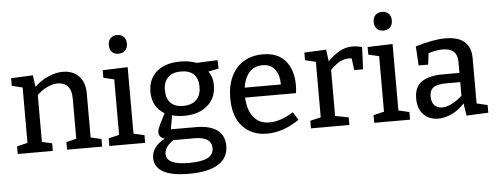

<svg xmlns="http://www.w3.org/2000/svg" viewBox="-59 -926 3442 1330"><g transform="rotate(-5 1662.0 -260.5)"><path d="M548 -70 622 -53V0H378V-53L448 -70V-351Q448 -407 422.5 -435Q397 -463 353 -463Q320 -463 282.5 -446Q245 -429 209 -395V-69L279 -53V0H35V-53L109 -71V-456L35 -474V-527L187 -534L198 -453Q244 -496 295.5 -518Q347 -540 394 -540Q464 -540 506.5 -497Q549 -454 548 -372Z M846 -533V-71L921 -53V0H672V-53L746 -71V-457L672 -474V-527ZM729 -696Q729 -727 746.5 -744Q764 -761 792 -761Q820 -761 837.5 -744Q855 -727 855 -696Q855 -665 837.5 -648Q820 -631 791 -631Q763 -631 746 -648Q729 -665 729 -696Z M1280 -78Q1378 -78 1428.5 -40.5Q1479 -3 1479 69Q1479 153 1409.5 196.5Q1340 240 1204 240Q1086 240 1026.5 206.5Q967 173 967 109Q967 31 1059 -17Q1018 -30 1018 -65Q1018 -79 1027.5 -101Q1037 -123 1073 -193Q1032 -216 1010 -256Q988 -296 988 -348Q988 -437 1047.5 -488.5Q1107 -540 1212 -540Q1275 -540 1324 -521L1471 -527L1472 -468L1400 -454Q1430 -415 1430 -356Q1430 -267 1369 -215Q1308 -163 1207 -163Q1163 -163 1124 -174L1106 -78ZM1089 -351Q1089 -293 1119 -262.5Q1149 -232 1206 -232Q1265 -232 1297.5 -263.5Q1330 -295 1330 -354Q1330 -412 1299.5 -441.5Q1269 -471 1211 -471Q1152 -471 1120.5 -440Q1089 -409 1089 -351ZM1383 77Q1383 38 1353 18Q1323 -2 1264 -2H1117Q1055 40 1055 89Q1055 127 1093.5 146Q1132 165 1213 165Q1300 165 1341.5 143.5Q1383 122 1383 77Z M1958 -122 1993 -67Q1882 10 1768 10Q1662 10 1598.5 -59.5Q1535 -129 1535 -256Q1535 -343 1565.5 -407Q1596 -471 1652.5 -505.5Q1709 -540 1785 -540Q1890 -540 1943 -476.5Q1996 -413 1996 -308Q1996 -281 1992 -252H1638Q1642 -166 1681 -116Q1720 -66 1792 -66Q1870 -66 1958 -122ZM1641 -321H1893Q1893 -385 1864.5 -425Q1836 -465 1777 -465Q1720 -465 1685.5 -426.5Q1651 -388 1641 -321Z M2476 -530 2469 -376H2408L2397 -458Q2383 -460 2377 -460Q2344 -460 2311 -441.5Q2278 -423 2248 -390V-71L2341 -53V0H2074V-53L2148 -70V-456L2074 -474V-527L2226 -534L2237 -452Q2281 -496 2322 -518Q2363 -540 2408 -540Q2440 -540 2476 -530Z M2688 -533V-71L2763 -53V0H2514V-53L2588 -71V-457L2514 -474V-527ZM2571 -696Q2571 -727 2588.5 -744Q2606 -761 2634 -761Q2662 -761 2679.5 -744Q2697 -727 2697 -696Q2697 -665 2679.5 -648Q2662 -631 2633 -631Q2605 -631 2588 -648Q2571 -665 2571 -696Z M3232 -72 3307 -54V-1L3155 6L3142 -80Q3102 -36 3053.5 -13Q3005 10 2959 10Q2898 10 2858 -29.5Q2818 -69 2818 -142Q2818 -224 2869.5 -258.5Q2921 -293 3019 -293H3132V-368Q3132 -465 3030 -465Q2988 -465 2931 -448L2921 -369H2855L2847 -502Q2970 -540 3055 -540Q3232 -540 3232 -386ZM2993 -65Q3023 -65 3060 -83.5Q3097 -102 3132 -134V-229H3035Q2971 -229 2945 -209.5Q2919 -190 2919 -149Q2919 -107 2939 -86Q2959 -65 2993 -65Z"/></g></svg>

Font: Bitter Pro Medium
Style: Regular
Weight: 500
Designer: Sol Matas, and Bitter project Authors
Foundry: Sol Matas
Version: Version 1.010